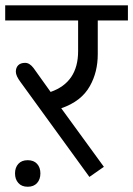

<svg xmlns="http://www.w3.org/2000/svg" viewBox="-35 -667 507 731"><path d="M93 -407.5 157.7 -317Q262.4 -353.4 262.4 -472.2V-589H-15.2V-646.6H452V-589H337.2V-460.6Q337.2 -392.8 307.4 -339.7Q275 -281.1 198.2 -254.8L360.5 -31.9L305.4 6.6L44 -353.4Q25.3 -378.2 25.3 -393.8Q25.3 -409.5 34.4 -418.6Q43.5 -427.7 60.7 -427.7Q77.9 -427.7 93 -407.5ZM34.9 29.8Q22.2 15.7 22.2 -6.8Q22.2 -29.3 34.9 -43.2Q47.5 -57.1 70.5 -57.1Q93.5 -57.1 106.2 -43.2Q118.8 -29.3 118.8 -6.8Q118.8 15.7 106.2 29.8Q93.5 44 70.5 44Q47.5 44 34.9 29.8Z"/></svg>

Font: Khula
Style: Regular
Weight: 400
Designer: Erin McLaughlin, Steve Matteson
Version: Version 1.000;PS 1.0;hotconv 1.0.72;makeotf.lib2.5.5900; ttf